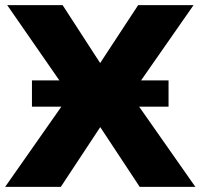

<svg xmlns="http://www.w3.org/2000/svg" viewBox="-32 -725 778 745"><path d="M-12 0 267 -398V-314L-4 -705H211L375 -452H338L504 -705H719L447 -315V-398L726 0H510L339 -259H375L204 0ZM92 -311V-413H622V-311Z"/></svg>

Font: Nunito Sans 10pt Black
Style: Regular
Weight: 900
Designer: Vernon Adams
Foundry: Vernon Adams
Version: Version 3.101;gftools[0.9.27]